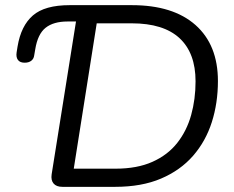

<svg xmlns="http://www.w3.org/2000/svg" viewBox="-20 -725 907 745"><path d="M426.3 0H222.2Q198.8 0 187.9 -12.9Q177 -25.7 180.4 -48.6L274.9 -641.6H242Q187.6 -641.6 156.9 -617.2Q126.3 -592.9 116.7 -533.4L112.7 -510.3Q111.2 -497 101.4 -489.3Q91.7 -481.7 75.6 -481.7Q57.6 -481.7 49.6 -492.4Q41.6 -503.2 44.5 -521.8L48.1 -544.4Q61.5 -625.2 107.7 -665.1Q153.8 -705 250.4 -705H491.5Q651.6 -705 738.6 -627.9Q825.6 -550.7 825.6 -410.4Q825.6 -325.4 801.9 -251.1Q778.2 -176.8 729.1 -120.4Q679.9 -64.1 604.9 -32.1Q529.9 0 426.3 0ZM355.3 -634.5 266.2 -70.5H428.3Q512.1 -70.5 571.3 -97Q630.6 -123.4 667.6 -170.3Q704.6 -217.2 721.7 -278.6Q738.8 -340.1 738.8 -409.4Q738.8 -519.2 676.6 -576.9Q614.4 -634.5 491 -634.5Z"/></svg>

Font: Nunito Variable Extra Light
Style: Italic
Weight: 200
Italic angle: -9°
Designer: Vernon Adams
Foundry: Vernon Adams
Version: Version 3.602